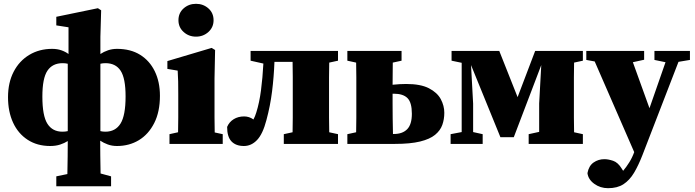

<svg xmlns="http://www.w3.org/2000/svg" viewBox="-20 -754 3640 1006"><path d="M243 11Q175 11 125 -21.5Q75 -54 48.5 -111.5Q22 -169 22 -245Q22 -321 51.5 -378Q81 -435 133.5 -466.5Q186 -498 253 -498Q280 -498 301.5 -490.5Q323 -483 339 -471V-611L275 -621V-666L493 -711L510 -700L506 -561V-471Q524 -483 546 -490.5Q568 -498 593 -498Q664 -498 714 -467Q764 -436 791 -380.5Q818 -325 818 -252Q818 -168 788 -109Q758 -50 707.5 -19.5Q657 11 593 11Q567 11 545 3Q523 -5 505 -17Q505 17 505.5 61Q506 105 507 155L562 170V222H275V170L333 158Q334 108 334.5 67.5Q335 27 335 -8V-15Q318 -4 295 3.5Q272 11 243 11ZM202 -248Q202 -147 228.5 -105.5Q255 -64 307 -64Q323 -64 335 -67V-420Q323 -423 308 -423Q255 -423 228.5 -383.5Q202 -344 202 -248ZM533 -423Q518 -423 506 -420V-67Q518 -64 532 -64Q585 -64 611.5 -106.5Q638 -149 638 -249Q638 -344 612 -383.5Q586 -423 533 -423Z M868 0V-51L913 -61Q914 -98 914 -138.5Q914 -179 914 -210V-258Q914 -299 913.5 -326.5Q913 -354 911 -384L857 -393V-434L1089 -503L1107 -492L1104 -343V-210Q1104 -179 1104 -137.5Q1104 -96 1105 -60L1147 -51V0ZM1007 -562Q969 -562 942 -586.5Q915 -611 915 -648Q915 -686 942 -710Q969 -734 1007 -734Q1045 -734 1072 -710Q1099 -686 1099 -648Q1099 -611 1072 -586.5Q1045 -562 1007 -562Z M1258 11Q1216 11 1193 -13Q1170 -37 1170 -89Q1181 -115 1204.5 -129.5Q1228 -144 1259 -144Q1286 -144 1308 -128Q1317 -145 1323 -165Q1339 -216 1347.5 -281Q1356 -346 1360 -421L1293 -436V-487H1751V-436L1705 -426Q1704 -390 1704 -349Q1704 -308 1704 -277V-210Q1704 -179 1704 -138Q1704 -97 1705 -61L1751 -51V0H1467V-51L1513 -61Q1514 -97 1514 -138Q1514 -179 1514 -210V-277Q1514 -309 1514 -351Q1514 -393 1513 -430H1418Q1415 -351 1405.5 -275Q1396 -199 1376 -125Q1357 -52 1327 -20.5Q1297 11 1258 11Z M1800 -436V-487H2084V-436L2038 -426Q2038 -399 2037.5 -368.5Q2037 -338 2037 -310Q2056 -312 2074 -313Q2092 -314 2108 -314Q2184 -314 2227.5 -291.5Q2271 -269 2289.5 -234.5Q2308 -200 2308 -163Q2308 -129 2297.5 -99.5Q2287 -70 2259.5 -47.5Q2232 -25 2181 -12.5Q2130 0 2049 0H1800V-51L1846 -61Q1847 -97 1847 -138Q1847 -179 1847 -210V-277Q1847 -308 1847 -349Q1847 -390 1846 -426ZM2037 -210Q2037 -177 2037.5 -133.5Q2038 -90 2039 -52H2044Q2089 -52 2113.5 -77Q2138 -102 2138 -158Q2138 -217 2115 -240Q2092 -263 2044 -263Q2043 -263 2041 -263Q2039 -263 2037 -263Z M2341 0V-51L2399 -62V-425L2346 -436V-487H2596L2692 -245L2784 -487H3034V-436L2988 -426Q2987 -390 2987 -349Q2987 -308 2987 -277V-210Q2987 -179 2987 -138Q2987 -97 2988 -61L3034 -51V0H2750V-51L2805 -63V-212L2816 -413L2672 -35H2602L2448 -413L2459 -211V-62L2509 -51V0Z M3409 -440V-487H3595V-440L3535 -430L3346 59Q3325 113 3302 151.5Q3279 190 3247 211Q3215 232 3166 232Q3125 232 3093.5 209Q3062 186 3058 153Q3065 115 3090 97.5Q3115 80 3147 80Q3167 80 3192.5 88.5Q3218 97 3238 130L3245 141Q3262 121 3277.5 96Q3293 71 3303 43L3096 -432L3052 -440V-487H3355V-441L3296 -428L3383 -187L3467 -428Z"/></svg>

Font: Source Serif Pro Black
Style: Regular
Weight: 900
Designer: Frank Grießhammer
Foundry: Adobe Systems Incorporated
Version: Version 3.001;hotconv 1.0.111;makeotfexe 2.5.65597